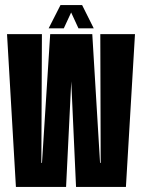

<svg xmlns="http://www.w3.org/2000/svg" viewBox="-20 -734 558 754"><path d="M42.5 0 7.6 -600H144.6L142.4 -94.4H144.9L177.1 -600H268.9L239.5 0ZM278.6 0 251.4 -600H342.4L372.9 -94.4H375.4L373.9 -600H510.1L474.5 0ZM171.1 -622.8 217.6 -714.2H302.4L348.1 -622.8H288.1L259.4 -685L230.6 -622.8Z"/></svg>

Font: Anybody UltraCondensed Thin
Style: Regular
Weight: 100
Width: 1
Designer: Tyler Finck
Foundry: Etcetera Type Company
Version: Version 1.110